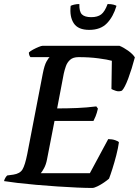

<svg xmlns="http://www.w3.org/2000/svg" viewBox="-32 -931 688 951"><path d="M425 0Q395 0 349.5 -2Q304 -4 251.5 -7.5Q199 -11 147.5 -15.5Q96 -20 54 -25Q12 -30 -12 -34Q-10 -43 -5 -51Q0 -59 4 -62L34 -66Q67 -71 79.5 -92Q92 -113 103 -168L180 -567Q188 -608 198.5 -626.5Q209 -645 214 -648H119Q116 -651 113.5 -657Q111 -663 111 -671Q118 -678 132 -685.5Q146 -693 159.5 -698.5Q173 -704 178 -704H560Q580 -696 602.5 -680Q625 -664 636 -647Q621 -590 603.5 -543Q586 -496 572 -482Q557 -476 542 -481Q527 -486 520 -490L522 -630Q501 -636 456 -642Q411 -648 357 -648Q330 -648 315.5 -635Q301 -622 294.5 -603.5Q288 -585 284 -567L251 -394Q301 -394 349.5 -396Q398 -398 445 -404L453 -393Q448 -371 441.5 -355Q435 -339 431 -332H238L201 -142Q196 -116 186.5 -98.5Q177 -81 170 -73H413L504 -242Q523 -242 539 -236.5Q555 -231 557 -226Q553 -197 544 -162Q535 -127 525 -95.5Q515 -64 508 -46Q499 -38 483 -27Q467 -16 450.5 -8Q434 0 425 0ZM410 -783Q355 -783 333.5 -815.5Q312 -848 318 -902Q323 -905 335 -908Q347 -911 361 -911Q360 -873 374 -859.5Q388 -846 420 -846Q451 -846 469 -859.5Q487 -873 501 -911Q519 -911 530 -908Q541 -905 545 -902Q529 -848 497.5 -815.5Q466 -783 410 -783Z"/></svg>

Font: Texturina 72pt 72pt SemiBold
Style: Italic
Weight: 600
Italic angle: -11°
Designer: Guillermo Torres Carreño
Foundry: Omnibus-Type
Version: Version 1.002; ttfautohint (v1.8.3)